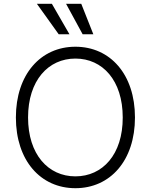

<svg xmlns="http://www.w3.org/2000/svg" viewBox="-20 -984 797 1014"><path d="M290.1 -802.9H346.9L253.9 -964.1H174.7ZM416.5 -802.9H473L409.1 -964.1H328.8ZM692.8 -363.6C692.8 -591.3 562.1 -737.2 378.2 -737.2C194.6 -737.2 63.9 -590.9 63.9 -363.6C63.9 -136.4 194.2 9.9 378.2 9.9C562.1 9.9 692.8 -136 692.8 -363.6ZM628.2 -363.6C628.6 -168 521.7 -52.6 378.2 -52.6C234.4 -52.6 128.2 -168.7 128.2 -363.6C128.2 -559.7 235.4 -674.7 378.2 -674.7C521.7 -674.7 628.2 -559.3 628.2 -363.6Z"/></svg>

Font: TID UI Light
Style: Regular
Weight: 300
Designer: The TID Project Authors
Foundry: Bakken & Bæck
Version: Version 1.001;hotconv 1.0.109;makeotfexe 2.5.65596